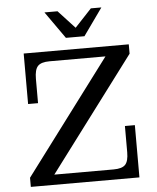

<svg xmlns="http://www.w3.org/2000/svg" viewBox="-59 -932 800 981"><g transform="rotate(-5 341.0 -441.0)"><path d="M304 -743 206 -882H273L358 -790L444 -882H498L399 -743ZM59 0V-47L497 -631H210Q167 -631 150 -613Q133 -595 133 -548V-423H82V-682H621V-634L184 -52H488Q532 -52 548.5 -70Q565 -88 565 -133V-268H616V0Z"/></g></svg>

Font: Montagu Slab 144pt
Style: Regular
Weight: 400
Designer: Florian Karsten
Foundry: Florian Karsten
Version: Version 1.000; ttfautohint (v1.8.3)